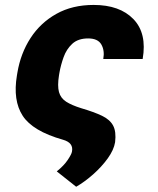

<svg xmlns="http://www.w3.org/2000/svg" viewBox="-20 -558 627 762"><path d="M351.6 -538.4Q455.3 -538.4 509.6 -482.1Q563.9 -425.8 546.2 -323.9H389.9Q396 -357.6 382.1 -381.6Q368.3 -405.5 329.9 -405.5Q289.8 -405.5 266.7 -384.1Q243.6 -362.6 232.4 -331.1Q221.2 -299.7 215.9 -269.5L214.1 -258.9Q207.4 -217 214.1 -192.6Q220.9 -168.3 242.7 -154.3Q264.6 -140.3 302.2 -128.6Q353.3 -113.6 384.8 -98.5Q416.2 -83.5 429 -59.5Q441.8 -35.5 436.8 6.4Q431.8 36.9 407.7 70.5Q383.5 104 349.8 133.9Q316.1 163.7 282.3 183.2L205.3 122.2Q234 99.1 249.1 76.3Q264.2 53.6 265.6 43.7Q272.7 8.5 229.4 -3.6Q109.7 -37.6 70.1 -98.5Q30.5 -159.4 47.2 -258.9L49 -269.5Q61.8 -346.2 101.2 -407Q140.6 -467.7 203.8 -503Q267 -538.4 351.6 -538.4Z"/></svg>

Font: Inter UI Extra Bold
Style: Italic
Weight: 800
Italic angle: 9.39999°
Designer: Rasmus Andersson
Foundry: rsms
Version: 3.2;8d6f07862